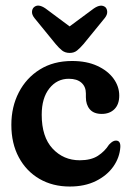

<svg xmlns="http://www.w3.org/2000/svg" viewBox="-20 -672 476 702"><path d="M416 -322.5Q416 -290.5 398.5 -273Q381 -255.5 352 -255.5Q323 -255.5 308.5 -272.2Q294 -289 294 -316.5V-330.5Q294 -355 277.8 -369.5Q261.5 -384 231.5 -384Q188.5 -384 160.5 -348.8Q132.5 -313.5 132.5 -252.5Q132.5 -171.5 172.2 -128.8Q212 -86 271.5 -86Q312.5 -86 337.8 -102.2Q363 -118.5 378.5 -143Q387 -152 392.8 -155Q398.5 -158 404 -158Q421 -158 420 -134.5Q417.5 -96 394.5 -63.2Q371.5 -30.5 330.8 -10.2Q290 10 235 10Q172.5 10 124.2 -18Q76 -46 48.8 -96.8Q21.5 -147.5 21.5 -215.5Q21.5 -281.5 48.8 -334.2Q76 -387 125.8 -418Q175.5 -449 243.5 -449Q297 -449 335.5 -431.2Q374 -413.5 395 -384.8Q416 -356 416 -322.5ZM285.5 -511Q273 -496.5 262 -487.5Q251 -478.5 235 -478.5Q218.5 -478.5 207.2 -487.2Q196 -496 183.5 -511L106 -606Q96.5 -618 97 -628.8Q97.5 -639.5 104 -645.5Q119.5 -659.5 146.5 -641L234.5 -575.5L323 -641Q349.5 -659 365.5 -645.5Q371.5 -639.5 372 -628.8Q372.5 -618 363 -606Z"/></svg>

Font: Fraunces 144pt S100 SemiBold
Style: Regular
Weight: 600
Version: Version 1.000; ttfautohint (v1.8.3)